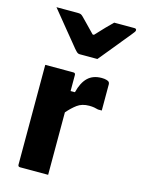

<svg xmlns="http://www.w3.org/2000/svg" viewBox="-125 -911 723 983"><g transform="rotate(15 236.5 -420.0)"><path d="M320 -638H226Q219 -638 213.5 -642Q208 -646 196 -660Q189 -669 172 -689.5Q155 -710 133 -737Q111 -764 89 -791Q67 -818 49 -840H161Q172 -840 177.5 -838Q183 -836 190 -829Q198 -821 216 -802.5Q234 -784 264 -753H271Q299 -783 318.5 -803.5Q338 -824 355 -840H462Q473 -840 473 -831Q473 -827 470 -822.5Q467 -818 455 -803Q444 -790 425.5 -767Q407 -744 386.5 -719Q366 -694 348 -672Q330 -650 320 -638ZM230 0H81Q70 0 70 -11V-540H219Q230 -540 230 -529V-444H253Q266 -497 293.5 -523.5Q321 -550 367 -550Q382 -550 392 -547Q402 -544 405 -541Q410 -536 410 -529V-389H390Q380 -392 368.5 -394Q357 -396 342 -396Q304 -396 279 -377.5Q254 -359 230 -331Z"/></g></svg>

Font: Recursive Sn Lnr St XBd
Style: Regular
Weight: 800
Version: Version 1.079;hotconv 1.0.112;makeotfexe 2.5.65598; ttfautoh